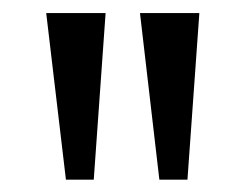

<svg xmlns="http://www.w3.org/2000/svg" viewBox="-20 -767 383 300"><path d="M229 -486.3 198.7 -746.6H291.5L272.9 -486.3ZM83 -486.3 52.2 -746.6H145L126.5 -486.3Z"/></svg>

Font: Comme
Style: Regular
Weight: 400
Designer: Vernon Adams
Foundry: Vernon Adams
Version: Version 1.000;gftools[0.9.27]